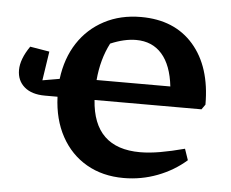

<svg xmlns="http://www.w3.org/2000/svg" viewBox="-44 -590 782 651"><g transform="rotate(5 346.5 -264.5)"><path d="M109 -245Q64 -245 39 -266.5Q14 -288 14 -324Q14 -361 45 -406L111 -395L96 -296L154 -306Q163 -377 197 -429Q231 -481 286 -510Q341 -539 411 -539Q525 -539 589.5 -465Q654 -391 654 -262L642 -245H278Q289 -82 447 -82Q478 -82 515.5 -88.5Q553 -95 598 -107L611 -69Q569 -32 514 -11Q459 10 399 10Q327 10 272.5 -21.5Q218 -53 186.5 -110.5Q155 -168 152 -245ZM401 -460Q361 -460 314 -440Q285 -384 279 -313H530Q522 -385 489 -422.5Q456 -460 401 -460Z"/></g></svg>

Font: Piazzolla SC SemiBold
Style: Regular
Weight: 600
Designer: Juan Pablo del Peral
Foundry: Huerta Tipografica
Version: Version 1.330